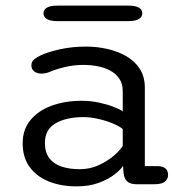

<svg xmlns="http://www.w3.org/2000/svg" viewBox="-20 -653 659 682"><path d="M466.5 1.5Q442 1.5 431.5 -8.8Q421 -19 419 -37.5L417 -64Q408.5 -50 386 -32.8Q363.5 -15.5 329.8 -3.2Q296 9 252 9Q197 9 153.8 -8.2Q110.5 -25.5 85.5 -59.5Q60.5 -93.5 60.5 -144Q60.5 -192.5 87.8 -226Q115 -259.5 162.5 -277.2Q210 -295 271 -295Q302.5 -295 332.2 -288.5Q362 -282 384.2 -273.2Q406.5 -264.5 416 -257.5V-329Q416 -356 403.5 -374Q391 -392 370.5 -402.8Q350 -413.5 325.2 -418Q300.5 -422.5 276 -422.5Q243.5 -422.5 210.5 -414.8Q177.5 -407 155 -397Q147.5 -394 140.2 -392.8Q133 -391.5 128 -391.5Q112 -391.5 101.8 -399.2Q91.5 -407 91.5 -421Q91.5 -434 101.5 -442.2Q111.5 -450.5 126 -457Q152 -469 194.2 -478.2Q236.5 -487.5 286 -487.5Q324 -487.5 360.8 -479.2Q397.5 -471 428 -453.8Q458.5 -436.5 476.5 -408.5Q494.5 -380.5 494.5 -341V-63H538.5Q557.5 -63 567.2 -55Q577 -47 577 -31.5Q577 -17 565.8 -7.8Q554.5 1.5 527.5 1.5ZM416 -194.5Q406 -203.5 382.8 -213.5Q359.5 -223.5 331.2 -230.2Q303 -237 277 -237Q215.5 -237 177.5 -215Q139.5 -193 139.5 -145.5Q139.5 -111.5 155.5 -90.8Q171.5 -70 199.5 -61Q227.5 -52 263.5 -52Q299.5 -52 331 -66.5Q362.5 -81 385 -100.5Q407.5 -120 416 -135ZM134.5 -605.5Q134.5 -618.5 146.5 -625.8Q158.5 -633 183.5 -633H436.5Q461.5 -633 473.5 -625.8Q485.5 -618.5 485.5 -605.5Q485.5 -593 473.5 -585.5Q461.5 -578 436.5 -578H183.5Q158.5 -578 146.5 -585.5Q134.5 -593 134.5 -605.5Z"/></svg>

Font: Sono ExtraLight Monospace
Style: Regular
Weight: 400
Version: Version 2.112